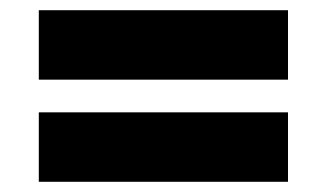

<svg xmlns="http://www.w3.org/2000/svg" viewBox="-20 -477 640 376"><path d="M544 -321H56V-457H544ZM544 -121H56V-257H544Z"/></svg>

Font: Nunito Sans Heavy
Style: Regular
Weight: 400
Designer: Vernon Adams
Foundry: Vernon Adams
Version: Version 2.500